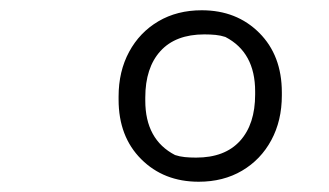

<svg xmlns="http://www.w3.org/2000/svg" viewBox="-20 -730 640 374"><path d="M373 -710Q441 -710 485 -666Q529 -622 529 -550V-544Q529 -495 508.5 -457Q488 -419 451.5 -397.5Q415 -376 367 -376Q299 -376 255 -420Q211 -464 211 -536V-542Q211 -591 231.5 -629Q252 -667 288.5 -688.5Q325 -710 373 -710ZM362 -423Q418 -423 447.5 -455.5Q477 -488 477 -546V-552Q477 -628 419 -658Q410 -661 400 -662Q390 -663 378 -663Q322 -663 292.5 -630.5Q263 -598 263 -540V-534Q263 -458 321 -428Q330 -425 340 -424Q350 -423 362 -423Z"/></svg>

Font: Recursive Sn Csl St Lt
Style: Italic
Weight: 300
Italic angle: -15°
Version: Version 1.079;hotconv 1.0.112;makeotfexe 2.5.65598; ttfautoh